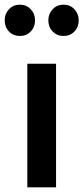

<svg xmlns="http://www.w3.org/2000/svg" viewBox="-60 -802 357 822"><path d="M180 -529V0H57V-529ZM90 -715Q90 -686 71.5 -667Q53 -648 25 -648Q-3 -648 -21.5 -667Q-40 -686 -40 -715Q-40 -743 -21.5 -762.5Q-3 -782 25 -782Q53 -782 71.5 -762.5Q90 -743 90 -715ZM277 -715Q277 -686 258.5 -667Q240 -648 212 -648Q184 -648 165.5 -667Q147 -686 147 -715Q147 -743 165.5 -762.5Q184 -782 212 -782Q240 -782 258.5 -762.5Q277 -743 277 -715Z"/></svg>

Font: Fira Sans Extra Condensed Medium
Style: Regular
Weight: 500
Width: 1
Designer: Carrois Corporate & Edenspiekermann AG
Foundry: Carrois Corporate GbR & Edenspiekermann AG
Version: Version 4.203